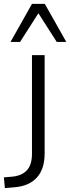

<svg xmlns="http://www.w3.org/2000/svg" viewBox="-79 -772 360 985"><path d="M-54 193 -59 138 -14 134Q34 129 59.5 101Q85 73 85 17V-489H150V14Q150 55 140 86Q130 117 110 139Q90 161 61 173.5Q32 186 -7 189ZM-25 -557 85 -752H151L261 -557H212L118 -704L24 -557Z"/></svg>

Font: Nunito Sans 10pt Light
Style: Regular
Weight: 300
Designer: Vernon Adams
Foundry: Vernon Adams
Version: Version 3.101;gftools[0.9.27]